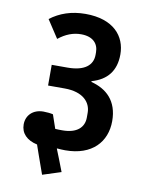

<svg xmlns="http://www.w3.org/2000/svg" viewBox="-88 -766 699 922"><g transform="rotate(10 261.0 -305.5)"><path d="M182 93 272 64 248 2 230 -43 232 -44C245 -43 255 -42 271 -42C402 -42 469 -118 469 -219C469 -318 413 -368 338 -387V-391C412 -412 452 -461 452 -541C452 -630 391 -704 254 -704C185 -704 129 -684 83 -649L140 -562C175 -590 211 -604 250 -604C308 -604 335 -573 335 -531V-519C335 -468 296 -435 213 -435H136V-334H217C307 -334 346 -289 346 -238V-215C346 -167 312 -134 241 -134C230 -134 219 -134 206 -135L183 -202C172 -205 152 -207 136 -207C86 -207 53 -175 53 -130C53 -87 82 -57 133 -46L149 0Z"/></g></svg>

Font: IBM Plex Devanagari Medium
Style: Regular
Weight: 600
Designer: Mike Abbink, Paul van der Laan, Pieter van Rosmalen, Erin McLaughlin
Foundry: Bold Monday
Version: Version 1.0